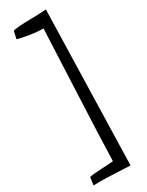

<svg xmlns="http://www.w3.org/2000/svg" viewBox="-230 -832 731 956"><g transform="rotate(-30 135.5 -354.0)"><path d="M232.4 -795.9 209 87.9Q182.6 86.9 126.5 84Q70.3 81.1 40 81.1Q13.7 81.1 0 82L5.9 37.1Q24.4 32.2 78.1 29.8Q131.8 27.3 143.6 25.4Q146.5 -91.8 159.7 -382.3Q172.9 -672.9 174.8 -719.7Q113.3 -719.7 31.2 -740.2L41 -784.2Q64.5 -791 138.7 -792Q212.9 -793 232.4 -795.9Z"/></g></svg>

Font: Neucha
Style: Regular
Weight: 400
Designer: Jovanny Lemonad
Foundry: Jovanny Lemonad
Version: Version 001.001